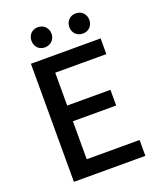

<svg xmlns="http://www.w3.org/2000/svg" viewBox="-166 -1025 931 1126"><g transform="rotate(-20 300.0 -462.5)"><path d="M97 0H543V-99H213V-336H483V-434H213V-639H532V-737H97ZM207 -799C244 -799 271 -825 271 -862C271 -898 244 -925 207 -925C172 -925 146 -898 146 -862C146 -825 172 -799 207 -799ZM445 -799C481 -799 507 -825 507 -862C507 -898 481 -925 445 -925C408 -925 382 -898 382 -862C382 -825 408 -799 445 -799Z"/></g></svg>

Font: Noto Sans CJK HK Medium
Style: Regular
Weight: 500
Designer: Ryoko NISHIZUKA 西塚涼子 (kana, bopomofo & ideographs); Paul D. Hunt (Latin, Greek & Cyrillic); Sandoll Communications 산돌커뮤니
Foundry: Adobe
Version: Version 2.004;hotconv 1.0.118;makeotfexe 2.5.65603